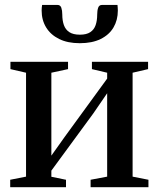

<svg xmlns="http://www.w3.org/2000/svg" viewBox="-20 -780 661 800"><path d="M22.5 0V-31L88.5 -44V-477L23.5 -492V-522.5H263.5V-492L194 -477V-131.5L250.5 -211L426.5 -452.5V-477L363 -492V-522.5H597V-492L532.5 -477V-44L598.5 -31V0H357.5V-31L426.5 -44V-391.5L368.5 -307L194 -69V-43.5L255 -31V0ZM219 -759.5Q231.5 -759.5 235.5 -747.8Q239.5 -736 239.5 -719.5Q239.5 -694.5 246.2 -675.5Q253 -656.5 269 -646Q285 -635.5 313 -635.5Q340.5 -635.5 356.2 -646Q372 -656.5 378.5 -675.5Q385 -694.5 385 -719.5Q385 -736 389 -747.8Q393 -759.5 405.5 -759.5H469.5Q470 -754 470.5 -747.8Q471 -741.5 471 -736Q471 -696.5 453 -665.8Q435 -635 399.5 -617.5Q364 -600 312.5 -600Q262 -600 226.5 -617.5Q191 -635 172.2 -665.8Q153.5 -696.5 153.5 -736Q153.5 -742 154 -747.8Q154.5 -753.5 155.5 -759.5Z"/></svg>

Font: Merriweather 96pt Medium
Style: Regular
Weight: 500
Version: Version 2.100